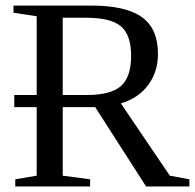

<svg xmlns="http://www.w3.org/2000/svg" viewBox="-20 -675 707 695"><path d="M207 -287.1V-39.1L306.2 -25.9V0H35.2V-25.9L112.8 -39.1V-287.1H31.7V-331.1H112.8V-616.2L28.8 -628.9V-654.8H311.5Q434.6 -654.8 493.2 -613.3Q551.8 -571.8 551.8 -480Q551.8 -414.6 516.1 -366.9Q480.5 -319.3 417.5 -300.8L594.7 -39.1L665.5 -25.9V0H508.8L324.7 -287.1ZM454.6 -473.1Q454.6 -547.9 418.2 -579.3Q381.8 -610.8 290.5 -610.8H207V-331.1H293.5Q380.9 -331.1 417.7 -363.5Q454.6 -396 454.6 -473.1Z"/></svg>

Font: Times New Roman
Style: Regular
Weight: 400
Designer: Steve Matteson
Foundry: Ascender Corporation
Version: Version 2.00.3